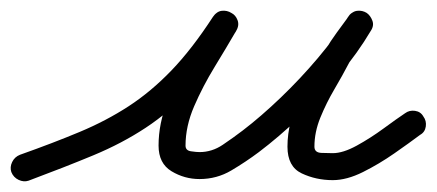

<svg xmlns="http://www.w3.org/2000/svg" viewBox="-38 -307 810 356"><path d="M15 28Q6 31 -3.5 26.5Q-13 22 -17 12Q-20 3 -15.5 -6.5Q-11 -16 -1 -20Q61 -42 110 -62.5Q159 -83 200.5 -110Q242 -137 280 -176.5Q318 -216 357 -276Q364 -286 373.5 -287Q383 -288 391 -283Q399 -279 402.5 -269.5Q406 -260 400 -250Q382 -219 360 -183Q338 -147 322 -110Q306 -73 306 -37Q306 -28 316 -26.5Q326 -25 332 -25Q355 -25 375 -38.5Q395 -52 412 -65Q446 -91 482.5 -126Q519 -161 551.5 -199.5Q584 -238 607 -275Q613 -285 623 -286Q633 -287 641 -281Q649 -276 652 -266.5Q655 -257 648 -248Q638 -233 627.5 -219Q617 -205 609 -190Q609 -190 609 -190Q609 -190 609 -190Q597 -167 582 -141.5Q567 -116 556 -89Q545 -62 545 -35Q545 -24 558 -23.5Q571 -23 579 -23Q598 -23 623.5 -37Q649 -51 673.5 -69Q698 -87 713 -97Q713 -97 713 -97Q713 -97 713 -97Q721 -103 731.5 -101.5Q742 -100 747 -91Q753 -83 751.5 -72.5Q750 -62 741 -57Q721 -42 693 -22.5Q665 -3 635 12Q605 27 579 27Q548 27 521.5 14.5Q495 2 495 -35Q495 -82 519 -127.5Q543 -173 565 -214Q565 -214 565 -214Q565 -214 565 -214Q575 -231 586 -246Q597 -261 608 -276Q615 -286 624.5 -287Q634 -288 642 -283Q649 -278 652.5 -268.5Q656 -259 649 -249Q626 -210 591.5 -168.5Q557 -127 518 -90Q479 -53 442 -25Q418 -7 391 9Q364 25 332 25Q304 25 280 10.5Q256 -4 256 -37Q256 -78 272.5 -119.5Q289 -161 312.5 -200Q336 -239 356 -274Q362 -285 372 -286Q382 -287 390 -282Q398 -277 402 -268Q406 -259 399 -248Q357 -184 316.5 -141.5Q276 -99 232 -70Q188 -41 135 -19Q82 3 15 28Q15 28 15 28Q15 28 15 28Z"/></svg>

Font: FRB American Cursive Semibold
Style: Italic
Weight: 600
Italic angle: -25°
Version: Version 2.0;Modular Font Editor K font №1